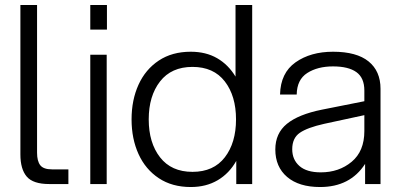

<svg xmlns="http://www.w3.org/2000/svg" viewBox="-20 -740 1597 772"><path d="M129 -720V-126Q129 -92 142 -75.5Q155 -59 189 -59H255V0H178Q113 0 87.5 -30Q62 -60 62 -119V-720Z M343 -520H409V0H343ZM343 -720H410V-621H343Z M930 0V-93Q902 -43 855.5 -15.5Q809 12 747 12Q672 12 618.5 -23.5Q565 -59 537 -120.5Q509 -182 509 -260Q509 -338 537 -399.5Q565 -461 618.5 -496.5Q672 -532 747 -532Q808 -532 853 -506Q898 -480 927 -432V-720H994V0ZM754 -49Q839 -49 884 -107.5Q929 -166 929 -260Q929 -354 884 -412.5Q839 -471 754 -471Q669 -471 623.5 -412.5Q578 -354 578 -260Q578 -166 623.5 -107.5Q669 -49 754 -49Z M1448 -81Q1388 12 1267 12Q1182 12 1134.5 -28.5Q1087 -69 1087 -139Q1087 -204 1133.5 -242Q1180 -280 1274 -299L1445 -333V-376Q1445 -427 1413 -450Q1381 -473 1319 -473Q1257 -473 1215.5 -446.5Q1174 -420 1173 -360H1106Q1108 -447 1168.5 -489.5Q1229 -532 1319 -532Q1414 -532 1462 -493Q1510 -454 1510 -383V0H1448ZM1270 -47Q1343 -47 1394 -89.5Q1445 -132 1445 -213V-277L1283 -242Q1216 -227 1185.5 -206Q1155 -185 1155 -140Q1155 -98 1184 -72.5Q1213 -47 1270 -47Z"/></svg>

Font: Aspekta 300
Style: Regular
Weight: 300
Designer: Ivo Dolenc
Version: Version 2.000